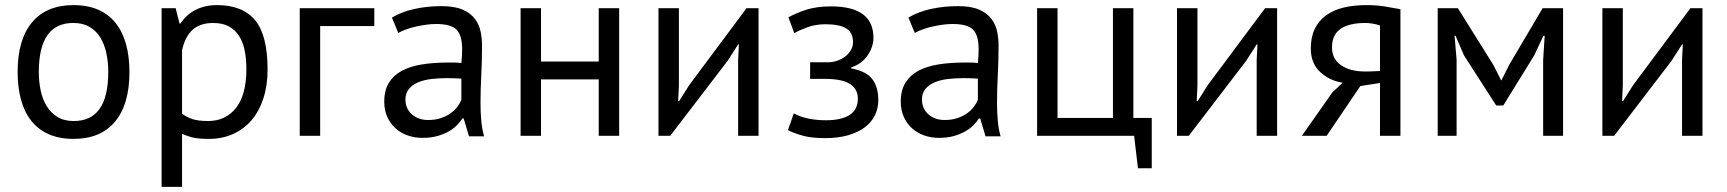

<svg xmlns="http://www.w3.org/2000/svg" viewBox="-20 -532 6765 752"><path d="M49 0ZM49 -250Q49 -377 105.5 -444.5Q162 -512 268 -512Q324 -512 365.5 -493.5Q407 -475 434 -440.5Q461 -406 474 -357.5Q487 -309 487 -250Q487 -123 430.5 -55.5Q374 12 268 12Q212 12 170.5 -6.5Q129 -25 102 -59.5Q75 -94 62 -142.5Q49 -191 49 -250ZM132 -250Q132 -212 139.5 -177Q147 -142 163 -116Q179 -90 205 -74Q231 -58 268 -58Q404 -57 404 -250Q404 -289 396.5 -324Q389 -359 373 -385Q357 -411 331 -426.5Q305 -442 268 -442Q132 -443 132 -250Z M613 0ZM613 -500H668L683 -440H687Q710 -475 746.5 -493.5Q783 -512 830 -512Q930 -512 979 -453Q1028 -394 1028 -260Q1028 -197 1011.5 -146.5Q995 -96 965 -61Q935 -26 892.5 -7Q850 12 798 12Q761 12 739.5 7.5Q718 3 693 -8V200H613ZM815 -442Q764 -442 734.5 -415.5Q705 -389 693 -335V-87Q711 -73 734 -65.5Q757 -58 795 -58Q864 -58 904.5 -109.5Q945 -161 945 -261Q945 -302 938 -335.5Q931 -369 915.5 -392.5Q900 -416 875.5 -429Q851 -442 815 -442Z M1446 -430H1234V0H1154V-500H1446Z M1485 0ZM1515 -463Q1553 -486 1603.5 -497Q1654 -508 1709 -508Q1761 -508 1792.5 -494Q1824 -480 1840.5 -457.5Q1857 -435 1862.5 -408Q1868 -381 1868 -354Q1868 -294 1865 -237Q1862 -180 1862 -129Q1862 -92 1865 -59Q1868 -26 1876 2H1817L1796 -68H1791Q1782 -54 1768.5 -40.5Q1755 -27 1736 -16.5Q1717 -6 1692 1Q1667 8 1635 8Q1603 8 1575.5 -2Q1548 -12 1528 -30.5Q1508 -49 1496.5 -75Q1485 -101 1485 -134Q1485 -178 1503 -207.5Q1521 -237 1553.5 -254.5Q1586 -272 1631.5 -279.5Q1677 -287 1732 -287Q1746 -287 1759.5 -287Q1773 -287 1787 -285Q1790 -315 1790 -339Q1790 -394 1768 -416Q1746 -438 1688 -438Q1671 -438 1651.5 -435.5Q1632 -433 1611.5 -428.5Q1591 -424 1572.5 -417.5Q1554 -411 1540 -403ZM1657 -62Q1685 -62 1707 -69.5Q1729 -77 1745 -88.5Q1761 -100 1771.5 -114Q1782 -128 1787 -141V-224Q1773 -225 1758.5 -225.5Q1744 -226 1730 -226Q1699 -226 1669.5 -222.5Q1640 -219 1617.5 -209.5Q1595 -200 1581.5 -183.5Q1568 -167 1568 -142Q1568 -107 1593 -84.5Q1618 -62 1657 -62Z M2325 -221H2099V0H2019V-500H2099V-291H2325V-500H2405V0H2325Z M2871 -296 2874 -358H2871L2830 -294L2605 0H2559V-500H2639V-195L2636 -136H2640L2679 -198L2904 -500H2951V0H2871Z M3153 -223V-288H3223Q3241 -288 3258.5 -294Q3276 -300 3290 -310.5Q3304 -321 3312.5 -335.5Q3321 -350 3321 -366Q3321 -405 3294 -421Q3267 -437 3213 -437Q3174 -437 3141.5 -425Q3109 -413 3091 -402L3068 -464Q3098 -481 3138.5 -494Q3179 -507 3235 -507Q3401 -507 3401 -384Q3401 -349 3378.5 -315.5Q3356 -282 3314 -268V-264Q3373 -253 3396.5 -222Q3420 -191 3420 -140Q3420 -108 3407 -81Q3394 -54 3368 -34Q3342 -14 3302.5 -2.5Q3263 9 3211 9Q3160 9 3126.5 0Q3093 -9 3066 -22L3089 -88Q3112 -75 3144.5 -68Q3177 -61 3215 -61Q3276 -61 3308 -82Q3340 -103 3340 -146Q3340 -182 3310 -202.5Q3280 -223 3211 -223Z M3508 0ZM3538 -463Q3576 -486 3626.5 -497Q3677 -508 3732 -508Q3784 -508 3815.5 -494Q3847 -480 3863.5 -457.5Q3880 -435 3885.5 -408Q3891 -381 3891 -354Q3891 -294 3888 -237Q3885 -180 3885 -129Q3885 -92 3888 -59Q3891 -26 3899 2H3840L3819 -68H3814Q3805 -54 3791.5 -40.5Q3778 -27 3759 -16.5Q3740 -6 3715 1Q3690 8 3658 8Q3626 8 3598.5 -2Q3571 -12 3551 -30.5Q3531 -49 3519.5 -75Q3508 -101 3508 -134Q3508 -178 3526 -207.5Q3544 -237 3576.5 -254.5Q3609 -272 3654.5 -279.5Q3700 -287 3755 -287Q3769 -287 3782.5 -287Q3796 -287 3810 -285Q3813 -315 3813 -339Q3813 -394 3791 -416Q3769 -438 3711 -438Q3694 -438 3674.5 -435.5Q3655 -433 3634.5 -428.5Q3614 -424 3595.5 -417.5Q3577 -411 3563 -403ZM3680 -62Q3708 -62 3730 -69.5Q3752 -77 3768 -88.5Q3784 -100 3794.5 -114Q3805 -128 3810 -141V-224Q3796 -225 3781.5 -225.5Q3767 -226 3753 -226Q3722 -226 3692.5 -222.5Q3663 -219 3640.5 -209.5Q3618 -200 3604.5 -183.5Q3591 -167 3591 -142Q3591 -107 3616 -84.5Q3641 -62 3680 -62Z M4491 127H4437L4422 0H4042V-500H4122V-70H4339V-500H4419V-70H4491Z M4902 -296 4905 -358H4902L4861 -294L4636 0H4590V-500H4670V-195L4667 -136H4671L4710 -198L4935 -500H4982V0H4902Z M5385 -207 5308 -195 5176 0H5079L5199 -171L5239 -208Q5187 -216 5150.5 -250Q5114 -284 5114 -342Q5114 -387 5129.5 -419Q5145 -451 5174 -472Q5203 -493 5243 -502.5Q5283 -512 5333 -512Q5370 -512 5402 -507Q5434 -502 5465 -496V0H5385ZM5385 -432Q5372 -437 5356 -439.5Q5340 -442 5328 -442Q5264 -442 5230.5 -419Q5197 -396 5197 -346Q5197 -301 5232.5 -276.5Q5268 -252 5326 -252Q5327 -252 5329 -252Q5331 -252 5337 -252Q5343 -252 5354 -252.5Q5365 -253 5385 -254Z M6024 -297 6030 -392H6025L5989 -315L5868 -119H5840L5714 -315L5681 -392H5677L5685 -298V0H5611V-500H5690L5830 -276L5859 -218H5861L5891 -278L6022 -500H6102V0H6024Z M6568 -296 6571 -358H6568L6527 -294L6302 0H6256V-500H6336V-195L6333 -136H6337L6376 -198L6601 -500H6648V0H6568Z"/></svg>

Font: PT Sans
Style: Regular
Weight: 400
Version: Version 2.003W OFL; ttfautohint (v1.6)